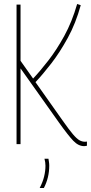

<svg xmlns="http://www.w3.org/2000/svg" viewBox="-20 -723 456 963"><path d="M402 10Q373 10 347 -17.5Q321 -45 276 -108L83 -380V0H63V-700H83V-418L146 -329Q181 -366 222.5 -419.5Q264 -473 302.5 -543Q341 -613 367 -703L385 -697Q360 -606 320 -533Q280 -460 237 -404.5Q194 -349 158 -311L293 -120Q326 -73 345.5 -50Q365 -27 378.5 -19.5Q392 -12 407 -12Q413 -12 416 -13V8Q411 9 407.5 9.5Q404 10 402 10ZM179 220Q195 189 201.5 161.5Q208 134 208 108Q208 91 203 73H223Q224 80 225.5 89Q227 98 227 108Q227 168 200 220Z"/></svg>

Font: Georama SemiCondensed Thin
Style: Regular
Weight: 100
Width: 4
Designer: Jean-Baptiste Levee
Foundry: Production Type
Version: Version 1.000